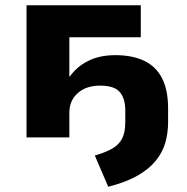

<svg xmlns="http://www.w3.org/2000/svg" viewBox="-20 -523 711 731"><path d="M392 188 341 69Q383 57 408.5 42Q434 27 445.5 3.5Q457 -20 457 -58V-103Q457 -147 436.5 -172Q416 -197 361 -197Q308 -197 276 -168.5Q244 -140 244 -94V0H81V-503H516V-381H244V-232H246Q273 -270 316.5 -291.5Q360 -313 419 -313Q483 -313 528 -292Q573 -271 596.5 -226Q620 -181 620 -110V-58Q620 -17 609.5 20Q599 57 573 89Q547 121 503 146Q459 171 392 188Z"/></svg>

Font: Nunito Sans 7pt ExtraBold
Style: Regular
Weight: 800
Designer: Vernon Adams
Foundry: Vernon Adams
Version: Version 3.101;gftools[0.9.27]